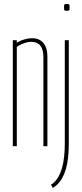

<svg xmlns="http://www.w3.org/2000/svg" viewBox="-20 -731 408 960"><path d="M44 0V-530H64V-517Q74 -524 87 -529Q100 -534 114.5 -537Q129 -540 142 -540Q162 -540 179 -531Q196 -522 206.5 -501.5Q217 -481 217 -446V0H197V-446Q197 -483 182 -502.5Q167 -522 135 -522Q125 -522 112 -518.5Q99 -515 86 -509.5Q73 -504 64 -496V0ZM324 -530V-14Q324 64 309.5 114Q295 164 266 192Q263 195 259 198Q255 201 251.5 203.5Q248 206 244 209L235 192Q240 190 243.5 187Q247 184 251 180Q277 156 290.5 107.5Q304 59 304 -14V-530ZM314 -677Q304 -677 302 -679.5Q300 -682 300 -694Q300 -706 302 -708.5Q304 -711 314 -711Q324 -711 326 -708.5Q328 -706 328 -694Q328 -682 326 -679.5Q324 -677 314 -677Z"/></svg>

Font: Georama ExtraCondensed Thin
Style: Regular
Weight: 100
Width: 2
Designer: Jean-Baptiste Levee
Foundry: Production Type
Version: Version 1.001